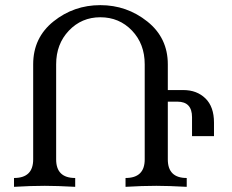

<svg xmlns="http://www.w3.org/2000/svg" viewBox="-20 -723 897 743"><path d="M702.6 0Q631.8 -3.9 585 -3.9Q530.3 -3.9 465.8 0V-34.2Q540 -34.2 540 -106V-474.1Q540 -553.2 490.7 -604.7Q441.4 -656.2 368.2 -656.2Q295.9 -656.2 246.6 -604.5Q197.3 -552.7 197.3 -474.1V-106Q197.3 -34.2 271 -34.2V0Q200.2 -3.9 153.3 -3.9Q98.6 -3.9 34.2 0V-34.2Q108.4 -34.2 108.4 -106V-474.1Q108.4 -577.1 187 -640.1Q265.6 -703.1 368.2 -703.1Q470.7 -703.1 550 -639.9Q629.4 -576.7 629.4 -474.1V-374.5H689.5Q741.7 -374.5 774.9 -342.3Q808.1 -310.1 808.1 -248.5V-196.3H723.1V-269.5Q723.1 -329.6 666.5 -329.6H629.4V-106Q629.4 -34.2 702.6 -34.2Z"/></svg>

Font: Kelvinch
Style: Regular
Weight: 400
Designer: Paul James MIller
Foundry: High-Logic / Made with FontCreator
Version: Version 3.30 September 23, 2016